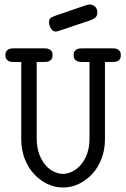

<svg xmlns="http://www.w3.org/2000/svg" viewBox="-20 -827 565 858"><path d="M199 -727Q199 -744 210.5 -749.5Q222 -755 231 -758Q284 -776 312.5 -786Q341 -796 355 -800.5Q369 -805 373 -806Q377 -807 381 -807Q394 -807 404.5 -797.5Q415 -788 415 -772Q415 -755 405 -747.5Q395 -740 383 -736Q332 -719 302.5 -709Q273 -699 258 -694Q243 -689 238 -687.5Q233 -686 231 -686Q221 -686 215 -691Q209 -696 205.5 -703Q202 -710 200.5 -717Q199 -724 199 -727ZM4 -581Q4 -592 8.5 -598Q13 -604 19 -607Q25 -610 32 -610.5Q39 -611 45 -611H174Q180 -611 187 -610.5Q194 -610 200 -607Q206 -604 210.5 -598Q215 -592 215 -581Q215 -569 210.5 -563Q206 -557 200 -554Q194 -551 187 -550.5Q180 -550 174 -550H144V-209Q144 -169 155 -139Q166 -109 183 -89.5Q200 -70 221 -60Q242 -50 262 -50Q281 -50 302 -60Q323 -70 340.5 -89.5Q358 -109 369 -139Q380 -169 380 -209V-550H350Q344 -550 337 -550.5Q330 -551 324 -554Q318 -557 313.5 -563Q309 -569 309 -581Q309 -592 313.5 -598Q318 -604 324 -607Q330 -610 337 -610.5Q344 -611 350 -611H479Q485 -611 492 -610.5Q499 -610 505 -607Q511 -604 515.5 -598Q520 -592 520 -581Q520 -569 516 -563Q512 -557 505.5 -554Q499 -551 492 -550.5Q485 -550 479 -550H449V-204Q449 -158 434 -118.5Q419 -79 393 -50.5Q367 -22 333 -5.5Q299 11 262 11Q224 11 190.5 -5.5Q157 -22 131 -50.5Q105 -79 90 -118.5Q75 -158 75 -204V-550H45Q39 -550 32 -550.5Q25 -551 19 -554Q13 -557 8.5 -563Q4 -569 4 -581Z"/></svg>

Font: CMU Typewriter Custom
Style: Regular
Weight: 500
Monospace: yes
Version: Version 0.7.0